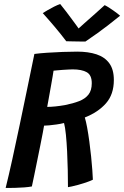

<svg xmlns="http://www.w3.org/2000/svg" viewBox="-20 -919 616 952"><path d="M8 13Q23.5 -49.5 41 -129Q58.5 -208.5 77 -296.8Q95.5 -385 114.2 -475.5Q133 -566 150.5 -651.5Q176.5 -655 213.5 -657.5Q250.5 -660 290.2 -661.5Q330 -663 363 -663Q418 -663 458.8 -649.5Q499.5 -636 522 -605.2Q544.5 -574.5 544.5 -522.5Q544.5 -451 505.5 -406.8Q466.5 -362.5 400.5 -336.5Q406.5 -317.5 412.2 -286Q418 -254.5 423 -217.2Q428 -180 431.8 -143Q435.5 -106 437.8 -75.5Q440 -45 440.5 -28Q425 -20.5 405.8 -14Q386.5 -7.5 368 -2.5Q349.5 2.5 335.8 5.5Q322 8.5 317 9Q317 -29 316 -75.2Q315 -121.5 312.8 -167.5Q310.5 -213.5 306.8 -251Q303 -288.5 297.5 -309Q279.5 -304.5 260 -301.8Q240.5 -299 224 -297.5Q207.5 -296 198.5 -296Q197 -286 192 -259.8Q187 -233.5 179.8 -197.8Q172.5 -162 164.8 -123.8Q157 -85.5 150 -51.2Q143 -17 138 5.5Q122.5 8.5 100 10.2Q77.5 12 53.2 12.5Q29 13 8 13ZM214 -389Q250.5 -389 302.5 -398Q342.5 -406 372.2 -417.5Q402 -429 418.5 -449.8Q435 -470.5 435 -506.5Q435 -547 410 -561Q385 -575 340.5 -575Q332.5 -575 318.8 -574.2Q305 -573.5 290 -572.5Q275 -571.5 262.8 -570.2Q250.5 -569 245.5 -568.5Q244.5 -560 241.2 -541.5Q238 -523 234 -500Q230 -477 225.8 -454Q221.5 -431 218.5 -413.5Q215.5 -396 214 -389ZM499 -893.5Q508.5 -889 520.2 -881.5Q532 -874 543.5 -865.8Q555 -857.5 563.8 -850.8Q572.5 -844 575.5 -841Q507.5 -786 464.5 -755.5Q421.5 -725 403.5 -713Q394.5 -713 376.5 -713.2Q358.5 -713.5 339.8 -713.8Q321 -714 308.5 -714.5Q282.5 -749 253.2 -783.8Q224 -818.5 192 -854Q201.5 -860 216.8 -869Q232 -878 248.5 -886.2Q265 -894.5 278.5 -899Q292.5 -881.5 307.8 -861.8Q323 -842 336.5 -823.5Q350 -805 359.8 -791.8Q369.5 -778.5 372.5 -774H365.5Q376 -784 399.5 -804.8Q423 -825.5 450.2 -849.5Q477.5 -873.5 499 -893.5Z"/></svg>

Font: Grandstander Thin Medium
Style: Italic
Weight: 500
Italic angle: -15°
Version: Version 1.200